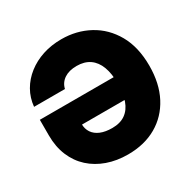

<svg xmlns="http://www.w3.org/2000/svg" viewBox="-164 -903 1079 1078"><g transform="rotate(-30 375.5 -364.0)"><path d="M367.7 10.3Q295.4 10.3 234.6 -11.2Q173.8 -32.7 129.2 -73.2Q84.5 -113.8 59.8 -172.4Q35.2 -231 35.2 -304.7V-406.2H560.1V-264.6H191.4L226.6 -268.6Q226.6 -236.3 242.7 -212.4Q258.8 -188.5 289.8 -175.5Q320.8 -162.6 365.2 -162.6Q417 -162.6 450.4 -186.3Q483.9 -210 500 -255.1Q516.1 -300.3 516.1 -364.7Q516.1 -428.2 499.3 -473.1Q482.4 -518.1 448.7 -541.5Q415 -564.9 364.7 -564.9Q340.3 -564.9 320.3 -559.8Q300.3 -554.7 284.7 -544.4Q269 -534.2 258.5 -519.3Q248 -504.4 243.7 -485.4H43.5Q48.8 -541 75.2 -587.2Q101.6 -633.3 145 -667.2Q188.5 -701.2 244.4 -719.5Q300.3 -737.8 365.2 -737.8Q463.4 -737.8 543.9 -694.1Q624.5 -650.4 672.1 -566.7Q719.7 -482.9 719.7 -362.3Q719.7 -247.6 676 -164.1Q632.3 -80.6 553.5 -35.2Q474.6 10.3 367.7 10.3Z"/></g></svg>

Font: Inter 17pt Black
Style: Regular
Weight: 900
Version: Version 4.001;git-66647c0bb